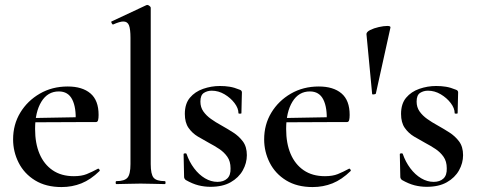

<svg xmlns="http://www.w3.org/2000/svg" viewBox="-20 -745 1931 777"><path d="M229 12Q166 12 122 -15Q78 -42 55.5 -86.5Q33 -131 33 -181Q33 -241 62 -289Q91 -337 141 -366Q191 -395 254 -395Q313 -395 346 -367Q379 -339 379 -280Q379 -267 377 -259Q375 -251 368 -251H286Q289 -309 272.5 -342Q256 -375 218 -375Q173 -375 147.5 -333.5Q122 -292 122 -223Q122 -165 140 -122.5Q158 -80 193 -56Q228 -32 279 -32Q310 -32 331 -40.5Q352 -49 376 -62Q378 -64 381.5 -60Q385 -56 383 -53Q347 -18 309.5 -3Q272 12 229 12ZM93 -250 92 -267 314 -271V-251Z M451 0Q448 0 448 -6Q448 -12 451 -12Q484 -12 496 -26Q508 -40 508 -81V-592Q508 -627 502 -642.5Q496 -658 479 -658Q465 -658 438 -646Q435 -645 432 -651Q429 -657 431 -658L572 -724Q574 -725 576 -725Q580 -725 585 -721Q590 -717 590 -714V-81Q590 -40 601.5 -26Q613 -12 647 -12Q650 -12 650 -6Q650 0 647 0Q628 0 602.5 -1Q577 -2 549 -2Q521 -2 495.5 -1Q470 0 451 0Z M791 -334Q791 -311 803 -294Q815 -277 834 -263.5Q853 -250 875 -238Q900 -224 923.5 -209Q947 -194 963 -172.5Q979 -151 979 -117Q979 -85 962.5 -55.5Q946 -26 913.5 -7.5Q881 11 832 11Q807 11 783 5Q759 -1 731 -17Q729 -19 727 -22Q725 -25 725 -29L723 -121Q723 -124 728.5 -124.5Q734 -125 735 -122Q746 -90 765.5 -64Q785 -38 809.5 -23.5Q834 -9 860 -9Q885 -9 899.5 -22.5Q914 -36 913 -64Q913 -92 900 -110.5Q887 -129 867.5 -142Q848 -155 827 -166Q803 -179 780.5 -192.5Q758 -206 743 -227.5Q728 -249 728 -284Q728 -325 748.5 -349.5Q769 -374 802 -385.5Q835 -397 870 -397Q891 -397 909.5 -394Q928 -391 950 -382Q959 -379 959 -371Q959 -352 958 -332Q957 -312 957 -287Q957 -285 951 -285Q945 -285 945 -287Q945 -307 929 -328Q913 -349 888.5 -363.5Q864 -378 837 -378Q819 -378 805 -369Q791 -360 791 -334Z M1245 12Q1182 12 1138 -15Q1094 -42 1071.5 -86.5Q1049 -131 1049 -181Q1049 -241 1078 -289Q1107 -337 1157 -366Q1207 -395 1270 -395Q1329 -395 1362 -367Q1395 -339 1395 -280Q1395 -267 1393 -259Q1391 -251 1384 -251H1302Q1305 -309 1288.5 -342Q1272 -375 1234 -375Q1189 -375 1163.5 -333.5Q1138 -292 1138 -223Q1138 -165 1156 -122.5Q1174 -80 1209 -56Q1244 -32 1295 -32Q1326 -32 1347 -40.5Q1368 -49 1392 -62Q1394 -64 1397.5 -60Q1401 -56 1399 -53Q1363 -18 1325.5 -3Q1288 12 1245 12ZM1109 -250 1108 -267 1330 -271V-251Z M1486 -365 1463 -607Q1463 -616 1478 -623.5Q1493 -631 1513 -635.5Q1533 -640 1547.5 -640Q1562 -640 1560 -633L1501 -366Q1500 -364 1493 -363Q1486 -362 1486 -365Z M1666 -334Q1666 -311 1678 -294Q1690 -277 1709 -263.5Q1728 -250 1750 -238Q1775 -224 1798.5 -209Q1822 -194 1838 -172.5Q1854 -151 1854 -117Q1854 -85 1837.5 -55.5Q1821 -26 1788.5 -7.5Q1756 11 1707 11Q1682 11 1658 5Q1634 -1 1606 -17Q1604 -19 1602 -22Q1600 -25 1600 -29L1598 -121Q1598 -124 1603.5 -124.5Q1609 -125 1610 -122Q1621 -90 1640.5 -64Q1660 -38 1684.5 -23.5Q1709 -9 1735 -9Q1760 -9 1774.5 -22.5Q1789 -36 1788 -64Q1788 -92 1775 -110.5Q1762 -129 1742.5 -142Q1723 -155 1702 -166Q1678 -179 1655.5 -192.5Q1633 -206 1618 -227.5Q1603 -249 1603 -284Q1603 -325 1623.5 -349.5Q1644 -374 1677 -385.5Q1710 -397 1745 -397Q1766 -397 1784.5 -394Q1803 -391 1825 -382Q1834 -379 1834 -371Q1834 -352 1833 -332Q1832 -312 1832 -287Q1832 -285 1826 -285Q1820 -285 1820 -287Q1820 -307 1804 -328Q1788 -349 1763.5 -363.5Q1739 -378 1712 -378Q1694 -378 1680 -369Q1666 -360 1666 -334Z"/></svg>

Font: Cormorant Infant Light SemiBold
Style: Regular
Weight: 600
Version: Version 4.001